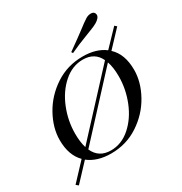

<svg xmlns="http://www.w3.org/2000/svg" viewBox="-181 -802 948 1001"><g transform="rotate(-30 293.0 -301.5)"><path d="M439.5 -590.3Q369.4 -563.7 324.2 -541.9L318.5 -550.8Q352.4 -574.2 381 -595.6Q409.7 -616.9 418.5 -623.4Q458.1 -654 476.6 -665.3Q491.1 -674.2 507.3 -674.2Q524.2 -674.2 529.8 -661.3Q531.5 -656.5 531.5 -653.2Q531.5 -642.7 523 -633.5Q514.5 -624.2 503.2 -617.7Q487.9 -608.9 465.7 -600.4Q443.5 -591.9 439.5 -590.3ZM556.5 -307.3Q556.5 -233.9 515.3 -159.7Q474.2 -85.5 400.8 -37.1Q327.4 11.3 235.5 11.3Q152.4 11.3 100 -29.8L5.6 71L-8.1 59.7L87.1 -41.9Q37.1 -91.9 37.1 -183.1Q37.1 -256.5 78.2 -330.6Q119.4 -404.8 192.7 -453.2Q266.1 -501.6 358.1 -501.6Q439.5 -501.6 490.3 -462.9L581.5 -558.1L593.5 -547.6L503.2 -451.6Q556.5 -402.4 556.5 -307.3ZM123.4 -171.8Q123.4 -121.8 134.7 -85.5L450 -426.6Q421.8 -487.1 350.8 -487.1Q287.1 -487.1 234.7 -441.1Q182.3 -395.2 152.8 -322.2Q123.4 -249.2 123.4 -171.8ZM470.2 -318.5Q470.2 -371.8 457.3 -408.9L141.9 -66.9Q170.2 -3.2 242.7 -3.2Q306.5 -3.2 358.9 -49.2Q411.3 -95.2 440.7 -168.1Q470.2 -241.1 470.2 -318.5Z"/></g></svg>

Font: Playfair Display SC
Style: Italic
Weight: 400
Italic angle: -14°
Designer: Claus Eggers Sørensen
Foundry: Claus Eggers Sørensen
Version: Version 1.202; ttfautohint (v1.6)